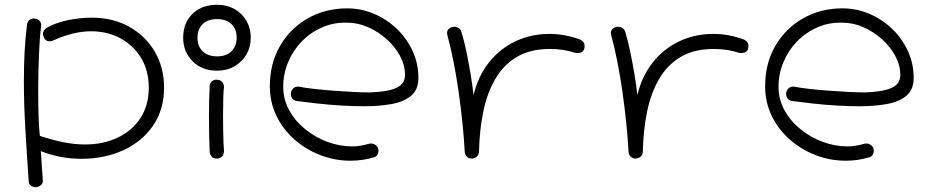

<svg xmlns="http://www.w3.org/2000/svg" viewBox="-20 -596 3886 804"><path d="M128 188Q118 188 109 181Q100 174 100 161Q92 46 86 -58.5Q80 -163 80 -258Q80 -320 83 -378.5Q86 -437 93 -492Q95 -508 105.5 -514Q116 -520 126 -518Q139 -517 146.5 -508Q154 -499 152 -485Q146 -439 143 -364Q140 -289 140 -212Q140 -158 141.5 -109Q143 -60 147 -27Q195 -11 243 -1Q291 9 337 9Q412 9 472.5 -19.5Q533 -48 568 -101.5Q603 -155 603 -229Q603 -300 571 -353Q539 -406 484.5 -435.5Q430 -465 362 -465Q322 -465 281 -454.5Q240 -444 204 -427Q197 -423 188 -423Q171 -423 164 -439Q160 -446 160 -454Q160 -469 176 -480Q214 -501 264 -511.5Q314 -522 365 -522Q454 -522 522 -483.5Q590 -445 628.5 -379Q667 -313 667 -229Q667 -137 621 -70Q575 -3 496.5 33Q418 69 321 69Q233 69 151 37L159 156Q161 173 150 180.5Q139 188 128 188Z M889 -300Q825 -300 786 -340Q747 -380 747 -438Q747 -500 786 -538Q825 -576 889 -576Q931 -576 963 -557.5Q995 -539 1012.5 -508Q1030 -477 1030 -438Q1030 -399 1012 -368Q994 -337 962 -318.5Q930 -300 889 -300ZM889 -360Q929 -360 950 -382Q971 -404 971 -438Q971 -475 949 -495.5Q927 -516 889 -516Q849 -516 828 -494.5Q807 -473 807 -438Q807 -402 829 -381Q851 -360 889 -360ZM889 68Q873 68 866 59.5Q859 51 858 40Q855 -34 855 -112Q855 -178 858 -235Q859 -251 869.5 -257.5Q880 -264 890 -262Q902 -262 910 -253Q918 -244 918 -230Q916 -220 915 -187Q914 -154 914 -114Q914 -82 914.5 -50.5Q915 -19 916 4Q917 27 918 35Q918 52 909 60Q900 68 889 68Z M1545 63Q1521 70 1497 73.5Q1473 77 1448 77Q1383 77 1322.5 54Q1262 31 1214 -11Q1166 -53 1138 -110Q1110 -167 1110 -235Q1110 -330 1152.5 -403.5Q1195 -477 1268.5 -519Q1342 -561 1434 -561Q1492 -561 1545.5 -538.5Q1599 -516 1641 -476Q1683 -436 1707.5 -383Q1732 -330 1732 -270Q1732 -220 1701 -194.5Q1670 -169 1618 -160Q1566 -151 1504 -151Q1462 -151 1410.5 -154Q1359 -157 1309.5 -162.5Q1260 -168 1224 -173Q1210 -175 1204 -183.5Q1198 -192 1198 -202Q1198 -216 1207.5 -225.5Q1217 -235 1233 -233Q1251 -229 1289 -224.5Q1327 -220 1372.5 -216.5Q1418 -213 1459.5 -211Q1501 -209 1527 -209Q1601 -211 1638.5 -227.5Q1676 -244 1676 -282Q1676 -323 1655 -362Q1634 -401 1598.5 -432.5Q1563 -464 1520.5 -482.5Q1478 -501 1434 -501Q1378 -503 1329 -481.5Q1280 -460 1243.5 -422.5Q1207 -385 1186.5 -335.5Q1166 -286 1166 -232Q1166 -180 1191 -134.5Q1216 -89 1258 -55Q1300 -21 1351 -2Q1402 17 1454 17Q1489 17 1525 6Q1528 5 1534 5Q1546 5 1555.5 13.5Q1565 22 1565 36Q1565 44 1560.5 52Q1556 60 1545 63Z M1956 68Q1943 68 1934.5 59.5Q1926 51 1926 38Q1923 -17 1916.5 -81Q1910 -145 1900.5 -211.5Q1891 -278 1879 -338.5Q1867 -399 1854 -446Q1852 -454 1852 -457Q1852 -470 1861.5 -477Q1871 -484 1882 -484Q1892 -484 1900.5 -478.5Q1909 -473 1912 -463Q1923 -428 1933 -380Q1943 -332 1951 -283.5Q1959 -235 1963 -198Q1982 -277 2027.5 -334.5Q2073 -392 2138.5 -423Q2204 -454 2281 -454Q2344 -454 2408 -431Q2428 -422 2428 -404Q2428 -374 2399 -374Q2392 -374 2388 -375Q2340 -391 2283 -391Q2201 -391 2145 -358Q2089 -325 2054.5 -266Q2020 -207 2004 -130Q1988 -53 1986 36Q1986 52 1976.5 60Q1967 68 1956 68Z M2642 68Q2629 68 2620.5 59.5Q2612 51 2612 38Q2609 -17 2602.5 -81Q2596 -145 2586.5 -211.5Q2577 -278 2565 -338.5Q2553 -399 2540 -446Q2538 -454 2538 -457Q2538 -470 2547.5 -477Q2557 -484 2568 -484Q2578 -484 2586.5 -478.5Q2595 -473 2598 -463Q2609 -428 2619 -380Q2629 -332 2637 -283.5Q2645 -235 2649 -198Q2668 -277 2713.5 -334.5Q2759 -392 2824.5 -423Q2890 -454 2967 -454Q3030 -454 3094 -431Q3114 -422 3114 -404Q3114 -374 3085 -374Q3078 -374 3074 -375Q3026 -391 2969 -391Q2887 -391 2831 -358Q2775 -325 2740.5 -266Q2706 -207 2690 -130Q2674 -53 2672 36Q2672 52 2662.5 60Q2653 68 2642 68Z M3619 63Q3595 70 3571 73.5Q3547 77 3522 77Q3457 77 3396.5 54Q3336 31 3288 -11Q3240 -53 3212 -110Q3184 -167 3184 -235Q3184 -330 3226.5 -403.5Q3269 -477 3342.5 -519Q3416 -561 3508 -561Q3566 -561 3619.5 -538.5Q3673 -516 3715 -476Q3757 -436 3781.5 -383Q3806 -330 3806 -270Q3806 -220 3775 -194.5Q3744 -169 3692 -160Q3640 -151 3578 -151Q3536 -151 3484.5 -154Q3433 -157 3383.5 -162.5Q3334 -168 3298 -173Q3284 -175 3278 -183.5Q3272 -192 3272 -202Q3272 -216 3281.5 -225.5Q3291 -235 3307 -233Q3325 -229 3363 -224.5Q3401 -220 3446.5 -216.5Q3492 -213 3533.5 -211Q3575 -209 3601 -209Q3675 -211 3712.5 -227.5Q3750 -244 3750 -282Q3750 -323 3729 -362Q3708 -401 3672.5 -432.5Q3637 -464 3594.5 -482.5Q3552 -501 3508 -501Q3452 -503 3403 -481.5Q3354 -460 3317.5 -422.5Q3281 -385 3260.5 -335.5Q3240 -286 3240 -232Q3240 -180 3265 -134.5Q3290 -89 3332 -55Q3374 -21 3425 -2Q3476 17 3528 17Q3563 17 3599 6Q3602 5 3608 5Q3620 5 3629.5 13.5Q3639 22 3639 36Q3639 44 3634.5 52Q3630 60 3619 63Z"/></svg>

Font: Hachi Maru Pop
Style: Regular
Weight: 400
Designer: Nontynet
Foundry: Nontynet
Version: Version 1.300